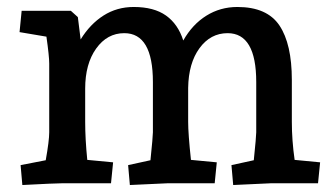

<svg xmlns="http://www.w3.org/2000/svg" viewBox="-20 -525 959 550"><path d="M643 -52 707 -66Q714 -134 714 -146V-290Q714 -430 632 -430Q583 -430 551.5 -387Q520 -344 519 -273V-176Q519 -142 527 -67L601 -60L595 0H460L352 5L347 -52L411 -66Q418 -134 418 -146V-290Q418 -430 336 -430Q287 -430 255.5 -386Q224 -342 224 -271V-176Q224 -127 230 -67L304 -60L298 0H158Q139 0 44 5L39 -52L111 -66Q121 -122 121 -146V-343Q121 -364 113 -420L36 -433L42 -494H183L203 -476L211 -412Q238 -456 276.5 -480.5Q315 -505 363 -505Q421 -505 455.5 -480.5Q490 -456 505 -409Q531 -455 571 -480Q611 -505 660 -505Q745 -505 780.5 -452Q816 -399 816 -296V-176Q816 -123 824 -67L897 -60L891 0H756L648 5Z"/></svg>

Font: Andada Pro SemiBold
Style: Regular
Weight: 600
Designer: Carolina Giovagnoli
Foundry: Huerta Tipografica
Version: Version 3.005